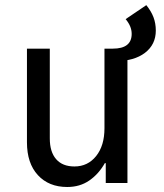

<svg xmlns="http://www.w3.org/2000/svg" viewBox="-20 -713 640 748"><path d="M242 15.5Q170 15.5 127.5 -30.8Q85 -77 85 -158.5V-523.5H174V-174Q174 -121 198.8 -92.8Q223.5 -64.5 270 -64.5Q322 -64.5 354.5 -105Q387 -145.5 387 -213.5V-523.5H419.5Q493 -523.5 493 -581Q493 -596 487.2 -610Q481.5 -624 469.5 -638.5L550 -693Q569 -669.5 578 -645.8Q587 -622 587 -594Q587 -539.5 544.8 -507.2Q502.5 -475 431 -475H411.5L476.5 -518.5V0H392V-77.5H388.5Q364 -34.5 327.5 -9.5Q291 15.5 242 15.5Z"/></svg>

Font: Google Sans Code
Style: Regular
Weight: 400
Monospace: yes
Designer: Google Sans Code Authors
Foundry: Google LLC
Version: Version 6.000